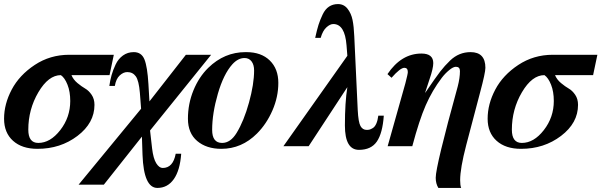

<svg xmlns="http://www.w3.org/2000/svg" viewBox="-23 -718 2954 943"><path d="M536 -449 515 -349H328Q337 -327 357.5 -310Q378 -293 395.5 -283Q413 -273 427 -252.5Q441 -232 441 -203Q441 -114 357.5 -50.5Q274 13 161 13Q85 13 41 -26.5Q-3 -66 -3 -135Q-3 -207 34.5 -278Q72 -349 147.5 -399Q223 -449 317 -449ZM322 -222Q322 -268 308.5 -302Q295 -336 276 -349Q215 -349 165.5 -265Q116 -181 116 -81Q116 -16 165 -16Q224 -16 273 -79Q322 -142 322 -222Z M1014 -449 714 -77 724 11Q730 61 744.5 84Q759 107 776 107Q827 107 840 37H867Q861 119 830.5 162Q800 205 750 205Q683 205 677 43L674 -47L487 189H363L670 -184L664 -262Q659 -322 644 -343Q629 -364 602 -364Q583 -364 565 -347.5Q547 -331 541 -296H514Q518 -324 525 -349Q532 -374 545 -401.5Q558 -429 581 -445.5Q604 -462 634 -462Q672 -462 686.5 -426Q701 -390 706 -305L711 -220L890 -449Z M1183 -462H1187Q1260 -462 1302 -421Q1344 -380 1344 -311Q1344 -242 1315 -175.5Q1286 -109 1239 -62Q1164 13 1064 13Q991 13 945.5 -25.5Q900 -64 900 -135Q900 -208 927 -274Q954 -340 1000 -385Q1079 -462 1183 -462ZM1225 -372Q1225 -400 1212.5 -416.5Q1200 -433 1178 -433Q1146 -433 1118 -402Q1075 -354 1047 -257.5Q1019 -161 1019 -80Q1019 -16 1068 -16Q1109 -16 1139 -65Q1175 -124 1200 -214.5Q1225 -305 1225 -372Z M1835 -150H1862Q1856 -64 1828 -23Q1800 18 1740 18Q1671 18 1671 -102Q1671 -215 1683 -290L1493 0H1369L1683 -444L1679 -495Q1671 -600 1614 -600Q1598 -600 1580 -583.5Q1562 -567 1552 -532H1525Q1534 -573 1541.5 -596.5Q1549 -620 1561.5 -646.5Q1574 -673 1593 -685.5Q1612 -698 1637 -698Q1666 -698 1684 -675Q1702 -652 1708.5 -620Q1715 -588 1717 -540L1734 -177Q1737 -118 1747.5 -99Q1758 -80 1778 -80Q1786 -80 1792 -81.5Q1798 -83 1808 -89Q1818 -95 1825 -110.5Q1832 -126 1835 -150Z M2065 -263H2066Q2117 -338 2139 -366.5Q2161 -395 2188 -421Q2231 -462 2288 -462Q2361 -462 2361 -385Q2361 -361 2335 -264L2267 -6Q2237 109 2237 167Q2237 193 2242 205H2130Q2117 184 2117 155Q2117 98 2225 -293Q2236 -335 2236 -369Q2236 -390 2216 -390Q2203 -390 2183 -373.5Q2163 -357 2147 -336Q2100 -274 2068 -201Q2036 -128 2002 0H1881L1968 -309Q1980 -355 1980 -364Q1980 -385 1963 -385Q1943 -385 1900 -336L1880 -354Q1948 -455 2047 -455Q2105 -455 2105 -408Q2105 -382 2087 -330Z M2911 -449 2890 -349H2703Q2712 -327 2732.5 -310Q2753 -293 2770.5 -283Q2788 -273 2802 -252.5Q2816 -232 2816 -203Q2816 -114 2732.5 -50.5Q2649 13 2536 13Q2460 13 2416 -26.5Q2372 -66 2372 -135Q2372 -207 2409.5 -278Q2447 -349 2522.5 -399Q2598 -449 2692 -449ZM2697 -222Q2697 -268 2683.5 -302Q2670 -336 2651 -349Q2590 -349 2540.5 -265Q2491 -181 2491 -81Q2491 -16 2540 -16Q2599 -16 2648 -79Q2697 -142 2697 -222Z"/></svg>

Font: STIX MathJax Main
Style: Bold Italic
Weight: 700
Italic angle: -16.33°
Designer: MicroPress Inc., with final additions and corrections provided by Coen Hoffman, Elsevier (retired)
Version: Version 1.1.1